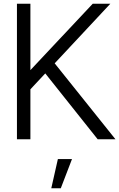

<svg xmlns="http://www.w3.org/2000/svg" viewBox="-20 -740 634 1020"><path d="M70 0H141.5V-265.5L220.5 -350L499 0H593.5L270.5 -403.5L566 -720H472.5L141.5 -367.5V-720H70ZM287.5 105 252.5 260H303L362.5 105Z"/></svg>

Font: Hauora
Style: Regular
Weight: 400
Designer: Mikhail Sharanda
Foundry: WCYS & Co.
Version: Version 1.010